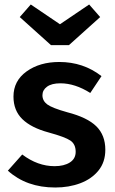

<svg xmlns="http://www.w3.org/2000/svg" viewBox="-20 -820 514 855"><path d="M226 15Q98 15 15 -60L79 -132Q148 -80 223 -80Q265 -80 291 -96.5Q317 -113 317 -144Q317 -178 293.5 -194Q270 -210 197 -230Q119 -251 79.5 -289.5Q40 -328 40 -390Q40 -460 98.5 -502Q157 -544 244 -544Q351 -544 432 -481L382 -406Q314 -449 249 -449Q210 -449 189.5 -434Q169 -419 169 -396Q169 -371 190.5 -355Q212 -339 280 -320Q369 -297 409 -257.5Q449 -218 449 -153Q449 -98 418.5 -60.5Q388 -23 337.5 -4Q287 15 226 15ZM287 -619H207L68 -744L117 -800L247 -712L377 -800L426 -744Z"/></svg>

Font: Trujillo Medium
Style: Regular
Weight: 500
Designer: Fira Sans original fonts by bBox Type GmbH, Carrois Corporate GbR, & Edenspiekermann AG / Changes by Cristiano Sobral
Foundry: Fira Sans original fonts by bBox Type GmbH, Carrois Corporate GbR, & Edenspiekermann AG / Changes by Cristiano Sobral
Version: Version 4.301;October 17, 2021;FontCreator 14.0.0.2814 64-bi